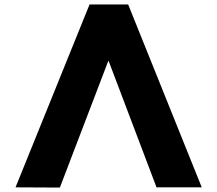

<svg xmlns="http://www.w3.org/2000/svg" viewBox="-20 -845 981 866"><path d="M470 -570 468 -569 250 1 50 0 384 -825H558L890 0H686Z"/></svg>

Font: Hussar
Style: BoldWeb
Weight: 700
Foundry: Cannot Into Space Fonts
Version: Version 2.00